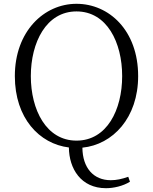

<svg xmlns="http://www.w3.org/2000/svg" viewBox="-20 -763 803 1009"><path d="M142 -363C142 -540 223 -703 382 -703C542 -703 622 -540 622 -363C622 -186 542 -24 382 -24C223 -24 142 -186 142 -363ZM654 166C620 178 592 184 562 184C472 184 414 120 413 13C573 -3 706 -144 706 -363C706 -603 553 -743 382 -743C211 -743 58 -598 58 -363C58 -142 187 -7 342 12C343 123 405 226 537 226C577 226 626 215 663 192Z"/></svg>

Font: Noto Serif CJK JP Light
Style: Regular
Weight: 300
Designer: Ryoko NISHIZUKA 西塚涼子 (kana & ideographs); Frank Grießhammer (Latin, Greek & Cyrillic); Wenlong ZHANG 张文龙 (bopomofo); San
Foundry: Adobe Systems Incorporated
Version: Version 1.001;PS 1.001;hotconv 16.6.54;makeotf.lib2.5.65590